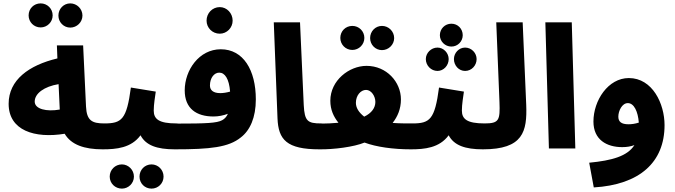

<svg xmlns="http://www.w3.org/2000/svg" viewBox="-20 -877 3989 1134"><path d="M220 -715C259 -715 291 -747 291 -786C291 -826 259 -857 220 -857C180 -857 149 -826 149 -786C149 -747 180 -715 220 -715ZM395 -714C434 -714 467 -746 467 -785C467 -825 434 -857 395 -857C356 -857 325 -825 325 -785C325 -746 356 -714 395 -714Z M586 5C644 5 675 -27 675 -73C675 -115 652 -148 596 -148C523 -148 492 -165 488 -248L471 -609H316L319 -532C151 -492 31 -405 31 -264C31 -106 185 -58 362 -87C400 -22 478 5 586 5ZM185 -277C185 -325 241 -366 326 -380L333 -230C254 -216 185 -233 185 -277Z M875 237C914 237 946 206 946 166C946 126 914 94 875 94C835 94 804 126 804 166C804 206 835 237 875 237ZM700 237C738 237 771 206 771 166C771 126 738 94 700 94C660 94 628 126 628 166C628 206 660 237 700 237Z M586 5C667 5 755 -3 810 -78C841 -19 906 5 1012 5C1071 5 1101 -27 1101 -73C1101 -115 1078 -148 1022 -148C918 -148 888 -174 888 -224C888 -261 896 -306 900 -336L753 -360C728 -171 699 -148 596 -148Z M1278 -678C1320 -678 1354 -713 1354 -755C1354 -799 1320 -835 1278 -835C1234 -835 1200 -799 1200 -755C1200 -713 1234 -678 1278 -678Z M1012 5C1223 5 1330 -7 1402 -65C1457 -107 1491 -183 1491 -290C1491 -463 1417 -586 1284 -586C1156 -586 1071 -463 1071 -343C1071 -236 1140 -189 1241 -189C1270 -189 1300 -195 1326 -205C1318 -187 1307 -175 1292 -167C1261 -150 1199 -147 1022 -147ZM1220 -372C1220 -417 1245 -448 1275 -448C1308 -448 1333 -412 1339 -336C1318 -330 1298 -327 1281 -327C1240 -327 1220 -344 1220 -372Z M1867 5C1926 5 1957 -27 1957 -73C1957 -115 1934 -148 1877 -148C1797 -148 1779 -161 1774 -256L1752 -745H1597L1619 -178C1624 -52 1673 5 1867 5Z M2061 -582C2100 -582 2132 -614 2132 -653C2132 -693 2100 -724 2061 -724C2021 -724 1990 -693 1990 -653C1990 -614 2021 -582 2061 -582ZM2236 -581C2275 -581 2308 -613 2308 -652C2308 -692 2275 -724 2236 -724C2197 -724 2166 -692 2166 -652C2166 -613 2197 -581 2236 -581Z M1868 5C1951 6 2070 -9 2133 -35C2202 -9 2303 5 2406 5C2464 5 2495 -27 2495 -73C2495 -115 2472 -148 2416 -148C2377 -148 2337 -148 2299 -151C2328 -188 2348 -233 2348 -290C2348 -393 2263 -488 2145 -488C2042 -488 1931 -402 1931 -282C1931 -229 1950 -188 1979 -152C1945 -149 1910 -147 1878 -147ZM2082 -270C2082 -314 2111 -346 2142 -346C2173 -346 2197 -309 2197 -275C2197 -240 2175 -209 2131 -188C2098 -214 2082 -241 2082 -270Z M2646 -602C2684 -602 2713 -633 2713 -669C2713 -707 2684 -737 2646 -737C2608 -737 2578 -707 2578 -669C2578 -633 2608 -602 2646 -602ZM2564 -458C2600 -458 2630 -490 2630 -528C2630 -564 2600 -596 2564 -596C2526 -596 2495 -564 2495 -528C2495 -490 2526 -458 2564 -458ZM2727 -458C2765 -458 2795 -490 2795 -528C2795 -564 2765 -596 2727 -596C2690 -596 2661 -564 2661 -528C2661 -490 2690 -458 2727 -458Z M2406 5C2487 5 2575 -3 2630 -78C2661 -19 2726 5 2832 5C2891 5 2921 -27 2921 -73C2921 -115 2898 -148 2842 -148C2738 -148 2708 -174 2708 -224C2708 -261 2716 -306 2720 -336L2573 -360C2548 -171 2519 -148 2416 -148Z M2832 5C3070 5 3094 -100 3088 -258L3067 -745H2911L2930 -274C2934 -167 2928 -148 2842 -148Z M3222 0H3378L3357 -745H3201Z M3487 230C3757 214 3905 82 3905 -138C3905 -264 3834 -416 3694 -416C3572 -416 3485 -284 3485 -159C3485 -52 3563 -8 3655 -8C3682 -8 3706 -12 3727 -20C3686 45 3596 71 3460 84ZM3632 -188C3632 -222 3654 -268 3688 -268C3725 -268 3748 -218 3753 -153C3732 -146 3711 -143 3692 -143C3650 -143 3632 -158 3632 -188Z"/></svg>

Font: Noto Sans Arabic ExtBd
Style: Regular
Weight: 800
Designer: Monotype Design Team, Nadine Chahine, Nizar Qandah and Khaled Hosny
Foundry: Monotype Imaging Inc.
Version: Version 2.012